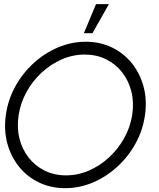

<svg xmlns="http://www.w3.org/2000/svg" viewBox="-20 -920 790 952"><path d="M303 13Q232 13 173.2 -15.2Q114.5 -43.5 74.2 -93.5Q34 -143.5 16.2 -209.2Q-1.5 -275 9 -350Q19.5 -425 55.5 -490.8Q91.5 -556.5 146.2 -606.5Q201 -656.5 267.5 -684.8Q334 -713 405 -713Q476.5 -713 535 -684.8Q593.5 -656.5 633.8 -606.5Q674 -556.5 691.8 -490.8Q709.5 -425 699 -350Q688.5 -275 652.5 -209.2Q616.5 -143.5 561.8 -93.5Q507 -43.5 440.8 -15.2Q374.5 13 303 13ZM307 -50.5Q366 -50.5 420.8 -74.2Q475.5 -98 520.5 -139.5Q565.5 -181 595.8 -235Q626 -289 635.5 -350Q645 -411.5 631.5 -465.8Q618 -520 585.8 -561.2Q553.5 -602.5 506 -626Q458.5 -649.5 400.5 -649.5Q341.5 -649.5 286.8 -625.8Q232 -602 187 -560.5Q142 -519 112 -465Q82 -411 72.5 -350Q63 -288.5 76.2 -234.2Q89.5 -180 121.8 -138.8Q154 -97.5 201.5 -74Q249 -50.5 307 -50.5ZM396 -755.5 456 -899.5H520L438.5 -755.5Z"/></svg>

Font: Urbanist Light
Style: Italic
Weight: 300
Italic angle: -8°
Designer: Corey Hu
Foundry: Corey Hu
Version: Version 1.330; ttfautohint (v1.8.4.7-5d5b)